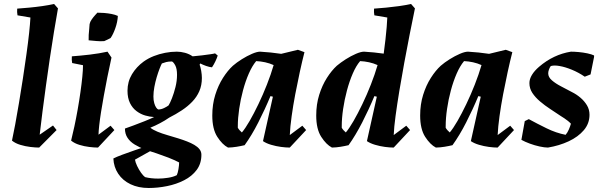

<svg xmlns="http://www.w3.org/2000/svg" viewBox="-20 -732 3027 968"><path d="M177.5 12Q159 12 133.2 8.9Q107.5 5.9 82.5 -1.7Q57.4 -9.2 40.4 -23.1Q47.5 -55.3 56.6 -104.3Q65.6 -153.2 75.7 -213.1Q85.7 -273 95.3 -335.4Q104.8 -397.7 113.1 -456.8Q121.4 -516 126.7 -564.7Q131.9 -613.5 133.4 -643.7L68.2 -654.7Q65.2 -670.5 66.7 -688.5Q95.4 -690.6 128.1 -693.6Q160.8 -696.7 193.2 -701.3Q225.6 -705.9 252.7 -712L272.3 -689.7Q262.3 -634 251.8 -569.5Q241.2 -504.9 231.1 -436.7Q221 -368.4 211.7 -300.5Q202.3 -232.5 194.2 -169.3Q186.1 -106 180.1 -53L247.2 -99.3L265.3 -76.3Z M398.5 -403.2 343.8 -414.2Q340.8 -430 342.2 -448Q384.8 -451.1 432.9 -456.7Q481 -462.4 522 -471.5L542.1 -441.8Q530.7 -391.1 521.1 -342.3Q511.4 -293.6 503.4 -249.2Q495.4 -204.7 489.4 -167.2Q483.5 -129.6 480.3 -100.5Q477.1 -71.4 476.6 -53L537.5 -98.2L556.6 -76.3L474.1 12Q455.5 12 430 8.9Q404.5 5.9 380.1 -1.7Q355.6 -9.2 338.5 -23.1Q346.6 -54.8 355.2 -95.3Q363.8 -135.7 371.6 -179.8Q379.4 -223.9 385.4 -266.4Q391.5 -308.9 395 -344.5Q398.5 -380.1 398.5 -403.2ZM426.9 -528.8Q426.3 -539.4 427.2 -555.8Q428.1 -572.2 429.9 -587.3Q431.8 -602.5 431.7 -610.3Q433.7 -621.7 442.3 -633.9Q450.9 -646.2 459.7 -655.8Q468.5 -665.5 471 -668.1Q486.9 -668.1 505.7 -666.6Q524.6 -665 542.6 -661.5Q560.7 -658 574.2 -651.7Q572.6 -621.3 561.6 -590.2Q550.7 -559.1 537.6 -540.3Q530.8 -536.4 523 -532.8Q515.1 -529.2 505.7 -524.8Q486.2 -523.2 466.9 -525.1Q447.5 -526.9 426.9 -528.8Z M729.7 215.8Q677.5 215.8 638.1 196.8Q598.6 177.9 576.1 144.1Q553.5 110.4 551.5 67Q566.9 59 596.5 48Q626.2 37 659.5 25.5Q692.8 14 721.7 4.5Q750.6 -5 765.9 -10L785.4 3L660.5 72.9Q662.6 86.4 671.3 104.8Q680 123.1 691.1 138.8Q702.3 154.4 711.3 160.9Q726.7 164.9 743.3 166.6Q759.8 168.4 777.4 168.4Q801 168.4 827.2 164.3Q853.4 160.3 871.3 151.1Q876.4 140.6 879.8 120.3Q883.1 100.1 883.1 87Q857.9 74 829 62.7Q800.1 51.5 770.1 41.4Q740 31.4 710.4 21.9Q681.9 10.5 658.9 -3.4Q636 -17.3 623 -37.1Q609.9 -56.9 609.9 -83.9Q624.3 -88.9 652 -99.1Q679.7 -109.4 709.2 -121.1Q738.7 -132.9 757 -141.9Q735.7 -142.9 712.4 -149.6Q689.1 -156.3 668.6 -171.6Q648 -186.8 635.4 -212.3Q622.8 -237.8 622.8 -274.7Q622.8 -320.4 645.5 -358Q668.3 -395.5 704.2 -421.6Q728 -438.5 755.4 -449.2Q782.8 -460 812.4 -465.7Q842 -471.5 871.6 -471.5Q891.4 -471.5 912.6 -465.8Q933.9 -460 951.2 -448Q976 -450 999.4 -453Q1022.8 -456 1040.5 -458.5Q1058.3 -461 1064.2 -463L1077.6 -452Q1074.1 -440 1066.2 -423.3Q1058.3 -406.6 1048.8 -392.6Q1035.9 -393.6 1018.9 -399.6Q1001.9 -405.6 989.9 -412.1L986.4 -406.1Q990.9 -394.6 994.4 -374.9Q997.8 -355.1 997.8 -338.7Q997.8 -301.9 984.9 -272.3Q971.9 -242.7 949.1 -219.1Q926.4 -195.4 896.5 -175.7Q866.6 -155.9 833.7 -139.3Q822.5 -131.5 810.5 -124.3Q798.6 -117.1 786.6 -110.9Q774.6 -104.7 762.4 -98.8Q750.2 -92.9 737.9 -88.2Q750.8 -77.7 773.7 -68.1Q796.6 -58.6 824.5 -50.6Q852.3 -42.6 879.5 -34.1Q902 -27.1 922.8 -19Q943.6 -11 959.9 -1.4Q976.3 8.2 985.8 20.3Q995.4 32.5 995.4 48.2Q995.4 92.7 971.6 124.7Q947.8 156.6 908.4 176.7Q869 196.9 822.2 206.3Q775.4 215.8 729.7 215.8ZM778 -180.1Q792.3 -180.1 807.3 -187.3Q822.3 -194.6 829.9 -200.6Q837.3 -212.3 847.1 -237.1Q856.9 -262 864.7 -293.1Q872.5 -324.3 872.5 -354.7Q872.5 -385.7 863.7 -402.2Q854.8 -418.8 847 -422.1Q829.7 -422.1 818 -419.1Q806.3 -416.1 796.1 -412.1Q791.6 -403.8 784.3 -385.1Q777.1 -366.5 770 -342.7Q763 -318.9 758.2 -293.5Q753.5 -268 753.5 -245.5Q753.5 -226.3 757.7 -211.9Q761.8 -197.4 767.6 -189.5Q773.3 -181.5 778 -180.1Z M1129.6 12Q1100.9 -2.8 1075.6 -42.1Q1050.3 -81.3 1050.3 -149.5Q1050.3 -206 1065.3 -253.8Q1080.2 -301.7 1104.1 -339.2Q1128 -376.7 1154.2 -400.6Q1173.4 -417.3 1199.3 -433.5Q1225.2 -449.7 1250.4 -460.6Q1275.7 -471.5 1291.4 -471.5Q1317.9 -470.1 1344.9 -467.3Q1371.9 -464.6 1397.8 -460.6L1481.9 -481L1515 -469Q1503.3 -423.3 1491.4 -368.6Q1479.5 -313.9 1468.6 -256.8Q1457.7 -199.6 1450.4 -146.4Q1443 -93.2 1441 -51.1L1504.3 -98.2L1523.4 -76.3L1440.9 12Q1422.3 12 1396.8 8.7Q1371.3 5.3 1346.9 -2Q1322.4 -9.2 1305.9 -20.5L1355.8 -244.5L1343.6 -247.5Q1329.8 -214.2 1314.1 -180.4Q1298.4 -146.5 1282 -114.3Q1265.6 -82 1248.1 -53Q1230.6 -24 1213.3 0Q1194.6 4.5 1173 8Q1151.4 11.5 1129.6 12ZM1199.5 -64.2Q1216.8 -84.5 1238.4 -121.9Q1260 -159.3 1282.8 -206.8Q1305.7 -254.3 1325.7 -305.4Q1345.8 -356.5 1359.6 -403.9Q1339.9 -412.9 1316.8 -418Q1293.8 -423 1271.6 -423.9Q1251.4 -399.9 1234.5 -361.3Q1217.6 -322.7 1205.2 -276.5Q1192.7 -230.2 1185.9 -183.1Q1179 -136 1179 -96.4Q1179 -94.3 1179 -92.3Q1179 -90.3 1179 -87.8Q1182.6 -81.5 1188.2 -75.2Q1193.9 -68.9 1199.5 -64.2Z M1653.6 12Q1624.9 -2.8 1599.6 -42.1Q1574.3 -81.3 1574.3 -149.5Q1574.3 -206 1589.3 -253.8Q1604.2 -301.7 1628.1 -339.2Q1652 -376.7 1678.2 -400.6Q1697.4 -416.8 1723.3 -433.3Q1749.2 -449.7 1774.4 -460.6Q1799.7 -471.5 1815.4 -471.5Q1840.3 -470.1 1865.2 -467.6Q1890.1 -465.1 1914.5 -461.6Q1920 -500 1923.5 -534Q1927 -568 1929.6 -596Q1932.1 -624 1932.6 -643.7L1867.4 -654.7Q1864.4 -670.5 1865.8 -688.5Q1894.6 -690.6 1927.2 -693.6Q1959.9 -696.7 1992.6 -701.3Q2025.2 -705.9 2052.4 -712L2072 -689.7Q2059.5 -630.2 2045.7 -559.8Q2031.9 -489.3 2018.3 -416Q2004.8 -342.7 1993.4 -274Q1982.1 -205.4 1974.3 -147.6Q1966.5 -89.8 1965 -51.1L2028.3 -98.2L2047.4 -76.3L1964.9 12Q1946.3 12 1920.8 8.7Q1895.3 5.3 1870.9 -2Q1846.4 -9.2 1829.9 -20.5L1879.8 -244.5L1867.6 -247.5Q1853.8 -214.2 1838.1 -180.4Q1822.4 -146.5 1806 -114.5Q1789.6 -82.6 1772.1 -53.3Q1754.6 -24 1737.3 0Q1718.6 4.5 1697 8Q1675.4 11.5 1653.6 12ZM1723.5 -64.2Q1740.8 -84.5 1762.4 -121.9Q1784 -159.3 1806.8 -206.8Q1829.7 -254.3 1849.7 -305.4Q1869.8 -356.5 1883.6 -403.9Q1863.9 -412.9 1840.8 -418Q1817.8 -423 1795.6 -423.9Q1775.4 -400.4 1758.5 -361.3Q1741.6 -322.3 1729.2 -275.8Q1716.7 -229.2 1709.9 -182.6Q1703 -136 1703 -96.9Q1703 -94.3 1703 -92.3Q1703 -90.3 1703 -87.8Q1706.6 -81.5 1712.2 -75.2Q1717.9 -68.9 1723.5 -64.2Z M2177.6 12Q2148.9 -2.8 2123.6 -42.1Q2098.3 -81.3 2098.3 -149.5Q2098.3 -206 2113.3 -253.8Q2128.2 -301.7 2152.1 -339.2Q2176 -376.7 2202.2 -400.6Q2221.4 -417.3 2247.3 -433.5Q2273.2 -449.7 2298.4 -460.6Q2323.7 -471.5 2339.4 -471.5Q2365.9 -470.1 2392.9 -467.3Q2419.9 -464.6 2445.8 -460.6L2529.9 -481L2563 -469Q2551.3 -423.3 2539.4 -368.6Q2527.5 -313.9 2516.6 -256.8Q2505.7 -199.6 2498.4 -146.4Q2491 -93.2 2489 -51.1L2552.3 -98.2L2571.4 -76.3L2488.9 12Q2470.3 12 2444.8 8.7Q2419.3 5.3 2394.9 -2Q2370.4 -9.2 2353.9 -20.5L2403.8 -244.5L2391.6 -247.5Q2377.8 -214.2 2362.1 -180.4Q2346.4 -146.5 2330 -114.3Q2313.6 -82 2296.1 -53Q2278.6 -24 2261.3 0Q2242.6 4.5 2221 8Q2199.4 11.5 2177.6 12ZM2247.5 -64.2Q2264.8 -84.5 2286.4 -121.9Q2308 -159.3 2330.8 -206.8Q2353.7 -254.3 2373.7 -305.4Q2393.8 -356.5 2407.6 -403.9Q2387.9 -412.9 2364.8 -418Q2341.8 -423 2319.6 -423.9Q2299.4 -399.9 2282.5 -361.3Q2265.6 -322.7 2253.2 -276.5Q2240.7 -230.2 2233.9 -183.1Q2227 -136 2227 -96.4Q2227 -94.3 2227 -92.3Q2227 -90.3 2227 -87.8Q2230.6 -81.5 2236.2 -75.2Q2241.9 -68.9 2247.5 -64.2Z M2742.6 12Q2725.7 12 2700.5 6.5Q2675.4 1 2651 -8Q2626.6 -17 2608.7 -27L2625.7 -121.4L2646 -131.4Q2687.2 -108.9 2735.2 -85.4Q2783.1 -61.8 2831.7 -52.3Q2841.3 -63.6 2848.1 -79.6Q2854.9 -95.5 2858.4 -108.3Q2851.8 -115.5 2843.3 -122.4Q2834.9 -129.3 2825.2 -135.6Q2815.5 -142 2805.7 -148.1Q2781 -164.8 2753.9 -182.5Q2726.7 -200.2 2702.9 -220.5Q2679 -240.7 2664 -263.4Q2649.1 -286.2 2649.1 -313Q2649.1 -333.4 2661.8 -354.3Q2674.5 -375.3 2697.6 -395.1Q2734.3 -426.6 2774.4 -445.5Q2814.4 -464.5 2858.5 -471.5Q2875.4 -471.5 2897.7 -469.5Q2920 -467.5 2941.4 -463Q2962.7 -458.5 2975.1 -452.5V-445L2957.4 -356.8L2928.1 -345.3Q2897.1 -366.5 2863.3 -380.4Q2829.5 -394.3 2801.6 -399.1Q2788.6 -401.5 2777.6 -401.6Q2766.6 -401.7 2756.9 -399.1Q2750.9 -390.9 2747.4 -380.6Q2743.9 -370.4 2743.9 -362.2Q2743.9 -343 2762.5 -327Q2781 -310.9 2808.7 -296.6Q2836.4 -282.2 2863 -268Q2886.4 -256.5 2906.5 -239.4Q2926.5 -222.4 2939.3 -201Q2952.1 -179.7 2952.1 -153.3Q2952.1 -109.4 2923.5 -75.7Q2894.9 -42 2847.3 -19.7Q2799.6 2.5 2742.6 12Z"/></svg>

Font: Labrada
Style: Italic
Weight: 400
Italic angle: -7°
Designer: Mercedes Jáuregui
Foundry: Omnibus-Type Team
Version: Version 1.000